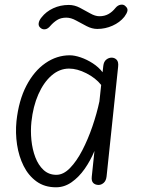

<svg xmlns="http://www.w3.org/2000/svg" viewBox="-20 -786 602 816"><path d="M218 10Q169.5 10 135.2 -14.8Q101 -39.5 80.5 -80.5Q60 -121.5 52.5 -171.2Q45 -221 50 -271Q59.5 -359 92 -421.5Q124.5 -484 172.8 -517.5Q221 -551 276.5 -551Q297 -551 323.2 -542Q349.5 -533 374.5 -516.8Q399.5 -500.5 416 -479L419 -506Q421 -524 431.5 -532.5Q442 -541 454.5 -541Q467 -541 475.8 -532Q484.5 -523 482 -502L433 -36.5Q431 -18 420.8 -9Q410.5 0 399 0Q385 0 376.5 -8.2Q368 -16.5 370 -35L381.5 -144.5Q364.5 -103.5 339.8 -68.2Q315 -33 284.2 -11.5Q253.5 10 218 10ZM113.5 -268Q109.5 -230 113.5 -190.5Q117.5 -151 130.2 -117.5Q143 -84 165.2 -63.5Q187.5 -43 219.5 -43Q249.5 -43 277.5 -71.8Q305.5 -100.5 329.8 -147.2Q354 -194 372.8 -248.8Q391.5 -303.5 402.5 -355L410 -425Q386.5 -454.5 347.2 -474.5Q308 -494.5 273.5 -494.5Q233 -494.5 199.2 -465.2Q165.5 -436 143 -385Q120.5 -334 113.5 -268ZM150.5 -669Q142.5 -676.5 144.5 -688.2Q146.5 -700 156.5 -712Q175.5 -736.5 206 -750.8Q236.5 -765 272.5 -765Q296.5 -765 319.5 -753Q342.5 -741 363.5 -729Q384.5 -717 402.5 -717Q424 -717 440.5 -726Q457 -735 471 -752.5Q480.5 -764 493.2 -766Q506 -768 514 -759Q524 -750 521.5 -739.2Q519 -728.5 508.5 -714.5Q489 -690.5 458.2 -676.8Q427.5 -663 393.5 -663Q371 -663 348 -675Q325 -687 303.2 -699Q281.5 -711 262 -711Q238.5 -711 222.5 -700.8Q206.5 -690.5 194 -676Q183.5 -663 171.5 -661.5Q159.5 -660 150.5 -669Z"/></svg>

Font: Edu SA Hand
Style: Regular
Weight: 400
Designer: Tina and Corey Anderson, Eben Sorkin, Mirko Velimirovic
Foundry: Google for Education
Version: Version 2.000